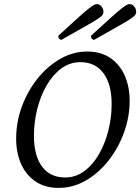

<svg xmlns="http://www.w3.org/2000/svg" viewBox="-20 -907 686 939"><path d="M266 12Q201 12 154.5 -19Q108 -50 83.5 -104.5Q59 -159 59 -229Q59 -310 87 -386Q115 -462 163.5 -522.5Q212 -583 274.5 -619Q337 -655 407 -655Q472 -655 518 -624.5Q564 -594 589 -539.5Q614 -485 614 -414Q614 -335 586.5 -259Q559 -183 510.5 -121.5Q462 -60 399.5 -24Q337 12 266 12ZM299 -39Q350 -39 392 -70Q434 -101 464 -153Q494 -205 510 -269Q526 -333 526 -398Q526 -495 486 -549Q446 -603 373 -603Q321 -603 279 -571.5Q237 -540 207 -487.5Q177 -435 161.5 -371.5Q146 -308 146 -243Q146 -146 185.5 -92.5Q225 -39 299 -39ZM280 -712Q275 -712 270 -717Q265 -722 265 -732Q326 -788 361 -819.5Q396 -851 414 -865Q432 -879 440 -883Q448 -887 455 -887Q463 -887 470 -881.5Q477 -876 481.5 -867.5Q486 -859 486 -849Q486 -842 482 -835Q478 -828 459.5 -815.5Q441 -803 398.5 -779Q356 -755 280 -712ZM440 -712Q435 -712 430 -717Q425 -722 425 -732Q486 -788 521 -819.5Q556 -851 574 -865Q592 -879 600 -883Q608 -887 615 -887Q623 -887 630 -881.5Q637 -876 641.5 -867.5Q646 -859 646 -849Q646 -842 642 -835Q638 -828 619.5 -815.5Q601 -803 558.5 -779Q516 -755 440 -712Z"/></svg>

Font: Petrona
Style: Italic
Weight: 400
Italic angle: -9°
Designer: Ringo R. Seeber
Foundry: Ringo R. Seeber
Version: Version 2.001; ttfautohint (v1.8.3)